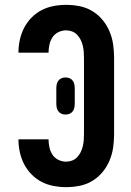

<svg xmlns="http://www.w3.org/2000/svg" viewBox="-20 -763 540 791"><path d="M252 8Q226 8 200 3Q174 -2 151 -14Q128 -26 109.5 -45Q91 -64 79 -87.5Q67 -111 61.5 -137Q56 -163 56 -189H180Q180 -173 183.5 -156.5Q187 -140 196 -126Q205 -112 220.5 -104.5Q236 -97 252 -97Q265 -97 277 -101.5Q289 -106 298 -115.5Q307 -125 312.5 -136.5Q318 -148 321 -160Q324 -172 325 -185Q326 -198 326 -210V-525Q326 -537 325 -550Q324 -563 321 -575Q318 -587 312.5 -598.5Q307 -610 298 -619.5Q289 -629 277 -633.5Q265 -638 252 -638Q236 -638 220.5 -630.5Q205 -623 196 -609Q187 -595 183.5 -578.5Q180 -562 180 -546H56Q56 -572 61.5 -598Q67 -624 79 -647.5Q91 -671 109.5 -690Q128 -709 151 -721Q174 -733 200 -738Q226 -743 252 -743Q280 -743 308 -737.5Q336 -732 360 -717.5Q384 -703 402 -681.5Q420 -660 431 -634Q442 -608 446 -580.5Q450 -553 450 -525V-210Q450 -182 446 -154.5Q442 -127 431 -101Q420 -75 402 -53.5Q384 -32 360 -17.5Q336 -3 308 2.5Q280 8 252 8ZM250 -291Q241 -291 233 -294.5Q225 -298 220 -305Q215 -312 213.5 -320.5Q212 -329 212 -337V-398Q212 -406 213.5 -414.5Q215 -423 220 -430Q225 -437 233 -440.5Q241 -444 250 -444Q259 -444 267 -440.5Q275 -437 280 -430Q285 -423 286.5 -414.5Q288 -406 288 -398V-337Q288 -329 286.5 -320.5Q285 -312 280 -305Q275 -298 267 -294.5Q259 -291 250 -291Z"/></svg>

Font: Iosevka SS18 Extrabold
Style: Regular
Weight: 800
Monospace: yes
Designer: Belleve Invis
Foundry: Belleve Invis
Version: Version 25.1.1; ttfautohint (v1.8.4)